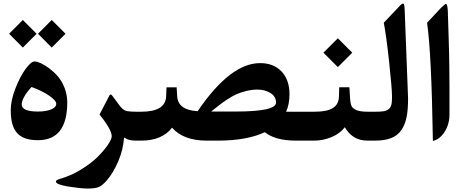

<svg xmlns="http://www.w3.org/2000/svg" viewBox="-20 -791 2601 1080"><path d="M108.4 -678.7 31.2 -601.1 108.4 -523.4 186 -601.1ZM271 -523.4 348.6 -601.1 271 -678.7 193.8 -601.1ZM157.7 -301.8C198.2 -286.6 231.4 -270.5 257.3 -252.4C283.2 -234.4 296.4 -219.2 296.4 -207C296.4 -196.8 290.5 -188 278.8 -181.2C254.9 -167.5 225.1 -163.6 193.8 -163.6C132.8 -163.6 102.1 -176.8 102.1 -203.6C102.1 -225.6 120.1 -262.2 157.7 -301.8ZM193.8 -2.4C303.7 -2.4 358.4 -73.7 358.4 -216.3C358.4 -272.5 335.4 -326.7 305.2 -361.8C290 -378.9 273.4 -394 256.3 -407.2C221.2 -433.1 191.4 -445.3 174.3 -445.3C161.1 -445.3 144 -430.7 123 -401.9C102.1 -372.6 83 -335.9 65.9 -291.5C48.8 -247.1 40.5 -207 40.5 -170.9C40.5 -54.2 84 -2.4 193.8 -2.4Z M759.3 0C771 0 773.9 -15.1 773.9 -55.7V-106C773.9 -147.5 771.5 -162.6 759.3 -162.6H747.1C717.3 -162.6 697.3 -164.6 686.5 -168.5C675.8 -171.9 664.1 -182.1 651.9 -198.2C648.4 -203.1 635.3 -220.7 613.3 -250.5C606 -260.7 600.1 -262.2 595.7 -254.4L540 -147C585.4 -89.8 608.4 -49.3 608.4 -25.4C608.4 -13.7 601.1 2.9 585.9 24.9C570.8 46.9 551.3 69.8 526.9 93.8C502.4 117.7 471.7 140.6 434.1 163.6C396.5 186.5 357.9 203.6 318.4 214.8C302.2 219.2 294.4 224.6 294.4 230C294.4 241.2 317.4 250.5 363.8 258.3C410.2 265.6 446.3 269.5 472.2 269.5C502 269.5 523.4 266.6 537.1 260.3C550.3 253.9 564.9 242.2 580.1 224.6C605 195.8 627 159.2 645.5 115.7C664.1 71.8 674.8 27.3 677.7 -17.6C686 -12.7 692.9 -9.3 697.3 -7.3C706.1 -3.4 722.2 0 747.1 0Z M754.4 -162.6C734.9 -162.6 732.4 -149.4 732.4 -106.9V-55.2C732.4 -13.7 734.9 0 754.4 0H774.9C852.5 0 910.2 -24.4 947.8 -72.8C990.2 -24.4 1055.2 0 1142.6 0H1205.6C1313.5 0 1401.9 -15.6 1469.7 -47.4C1509.3 -15.6 1567.4 0 1644.5 0H1696.8C1708.5 0 1710.9 -15.1 1710.9 -55.7V-106C1710.9 -147 1708.5 -162.6 1696.8 -162.6H1589.4C1602.1 -190.9 1608.4 -223.6 1608.4 -260.3C1608.4 -314 1593.8 -356.9 1564 -388.7C1534.2 -420.4 1493.7 -436 1442.9 -436C1331.1 -436 1214.4 -345.7 1091.8 -165.5C1017.1 -169.9 979 -198.2 976.6 -251L973.6 -299.8H916.5L914.6 -250.5C913.1 -191.9 866.2 -162.6 774.9 -162.6ZM1532.7 -213.9C1532.7 -180.2 1456.5 -163.6 1304.7 -163.6H1168C1187.5 -179.7 1202.1 -191.4 1211.9 -198.7C1221.2 -206.1 1236.3 -216.8 1256.3 -230.5C1276.4 -243.7 1294.4 -253.9 1309.6 -260.7C1339.8 -273.9 1385.3 -287.1 1426.8 -287.1C1455.6 -287.1 1480.5 -280.8 1501.5 -267.6C1522.5 -254.4 1532.7 -236.3 1532.7 -213.9Z M1691.4 -162.6C1671.9 -162.6 1669.4 -149.4 1669.4 -106.9V-55.2C1669.4 -13.7 1671.9 0 1691.4 0H1746.6C1781.2 0 1814.5 -6.8 1846.2 -20.5C1877.9 -33.7 1902.3 -52.2 1919.4 -75.2C1949.2 -25.9 1988.3 0 2048.3 0H2059.1C2071.3 0 2073.7 -14.6 2073.7 -55.7V-106C2073.7 -147.5 2071.3 -162.6 2059.1 -162.6H2047.9C2000.5 -162.6 1979 -171.4 1964.4 -184.6C1960 -188.5 1957 -194.3 1954.6 -202.6C1950.2 -218.3 1949.7 -227.5 1948.2 -251.5L1945.3 -300.3H1888.2L1886.7 -249.5C1885.3 -190.4 1845.2 -162.6 1750 -162.6ZM1799.3 -494.6 1880.4 -413.6 1961.4 -494.6 1880.4 -575.7Z M2054.2 -162.6C2034.7 -162.6 2032.2 -149.4 2032.2 -106.9V-55.2C2032.2 -13.7 2034.7 0 2054.2 0H2088.9C2162.6 0 2210.4 -18.6 2238.3 -60.1C2265.6 -101.1 2275.4 -153.8 2275.4 -237.3C2275.4 -238.8 2274.9 -252.4 2273.9 -277.8L2256.3 -734.4C2255.4 -754.9 2253.9 -769 2249 -770C2245.1 -770.5 2244.1 -772 2237.3 -766.1C2230.5 -759.8 2228 -757.8 2217.8 -746.6L2138.7 -663.1C2147.9 -617.7 2157.7 -544.4 2168.9 -442.9C2179.7 -341.3 2185.1 -276.4 2185.1 -248C2185.1 -208.5 2181.6 -188.5 2165.5 -176.8C2149.4 -164.6 2131.3 -162.6 2088.9 -162.6Z M2488.3 -769C2484.9 -769 2475.1 -761.2 2460 -746.1L2382.3 -663.1C2398.9 -548.3 2409.7 -326.7 2415 2C2434.1 -2.4 2451.2 -13.2 2465.8 -29.3C2495.1 -62 2508.3 -104.5 2508.3 -146V-225.1V-297.9C2507.8 -308.1 2507.8 -328.1 2507.8 -357.9C2507.3 -387.2 2507.3 -408.7 2507.3 -421.9C2506.8 -435.1 2506.8 -455.1 2506.3 -481.9C2505.9 -508.8 2504.9 -533.2 2504.4 -554.7C2502.9 -597.7 2501.5 -659.7 2499 -728.5C2497.6 -755.4 2494.1 -769 2488.3 -769Z"/></svg>

Font: Parastoo
Style: Bold
Weight: 700
Foundry: Saber Rastikerdar (saber.rastikerdar@gmail.com)
Version: Version 2.0.1